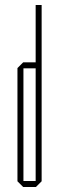

<svg xmlns="http://www.w3.org/2000/svg" viewBox="-20 -750 237 770"><path d="M146 -477 123 -500V-730H147V-477ZM74 -476V-500H124L147 -477V-476ZM73 0 50 -23V-24H123V0ZM50 -24V-477L73 -500H74V-24ZM123 0V-476H147V-23L124 0Z"/></svg>

Font: Foldit Thin
Style: Regular
Weight: 100
Designer: Sophia Tai
Foundry: Sophia Tai
Version: Version 1.003